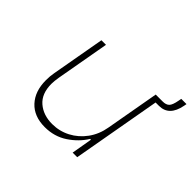

<svg xmlns="http://www.w3.org/2000/svg" viewBox="-137 -802 1010 1010"><g transform="rotate(45 367.5 -297.5)"><path d="M735 -604 732 -588Q714 -495 639 -495H614L526 0H492L512 -116H506Q474 -64 419 -27.5Q364 9 293 9Q213 9 168 -39.5Q123 -88 123 -170Q123 -202 128 -227L181 -525H215L162 -227Q157 -197 157 -177Q157 -104 200 -67Q243 -30 309 -30Q363 -30 410 -54.5Q457 -79 489.5 -123.5Q522 -168 532 -227L585 -525H637Q661 -525 673.5 -537Q686 -549 693 -588L696 -604Z"/></g></svg>

Font: Be Vietnam Thin
Style: Italic
Weight: 250
Italic angle: -9°
Designer: Gabriel Lam
Foundry: TypeRant
Version: Version 3.000